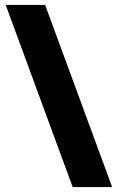

<svg xmlns="http://www.w3.org/2000/svg" viewBox="-20 -744 476 774"><path d="M162 -724H3L273 10H432Z"/></svg>

Font: Noto Sans Armenian SemiCondensed Black
Style: Regular
Weight: 900
Width: 4
Designer: Monotype Design Team
Foundry: Monotype Imaging Inc.
Version: Version 2.008